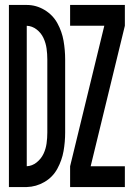

<svg xmlns="http://www.w3.org/2000/svg" viewBox="-20 -755 540 775"><path d="M263 0H484V-84H346L484 -651V-735H263V-651H401L263 -84ZM16 0H88Q126 -1 159.5 -20.5Q193 -40 211.5 -74Q230 -108 236.5 -145Q243 -182 243 -220V-515Q243 -553 236.5 -590.5Q230 -628 211.5 -661.5Q193 -695 159.5 -715Q126 -735 88 -735H16ZM88 -84V-651Q110 -650 128 -636Q146 -622 155.5 -601.5Q165 -581 168 -559Q171 -537 171 -515V-220Q171 -198 168 -176Q165 -154 155.5 -134Q146 -114 128 -99.5Q110 -85 88 -84Z"/></svg>

Font: Iosevka SS08 Medium
Style: Regular
Weight: 500
Monospace: yes
Designer: Belleve Invis
Foundry: Belleve Invis
Version: Version 3.4.3; ttfautohint (v1.8.3)